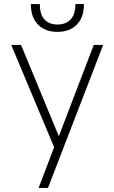

<svg xmlns="http://www.w3.org/2000/svg" viewBox="-20 -720 560 940"><path d="M245 1 35 -500H83L268 -53L439 -500H485L215 200H169ZM261 -564Q201 -564 166 -599.5Q131 -635 131 -700H175Q175 -649 198 -624.5Q221 -600 261 -600Q302 -600 325.5 -624.5Q349 -649 349 -700H391Q391 -635 356 -599.5Q321 -564 261 -564Z"/></svg>

Font: PT Root UI Web Light
Style: Regular
Weight: 300
Designer: Vitaly Kuzmin
Foundry: ParaType Ltd.
Version: Version 1.000W